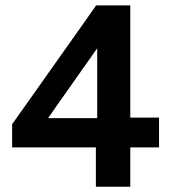

<svg xmlns="http://www.w3.org/2000/svg" viewBox="-20 -708 649 728"><path d="M343.5 0V-149H26V-237Q46.5 -266 71.2 -300.8Q96 -335.5 121 -371Q146 -406.5 167.5 -437L252.5 -557Q275.5 -589.5 298.5 -622Q321.5 -654.5 344.5 -687.5H474V-262H583V-149H474V0ZM225 -349.5Q209 -327 193.5 -304.8Q178 -282.5 162.5 -260H348.5V-525Q343.5 -517.5 338 -510Z"/></svg>

Font: Commissioner SemiBold
Style: Regular
Weight: 600
Designer: Kostas Bartsokas
Foundry: Kostas Bartsokas
Version: Version 1.000; ttfautohint (v1.8.3)